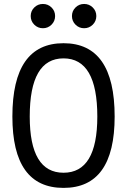

<svg xmlns="http://www.w3.org/2000/svg" viewBox="-20 -916 626 946"><path d="M293 9.8Q41 9.8 41 -341.8Q41 -703.1 293 -703.1Q544.9 -703.1 544.9 -341.8Q544.9 9.8 293 9.8ZM293 -64.9Q459.5 -64.9 459.5 -341.8Q459.5 -628.4 293 -628.4Q126.5 -628.4 126.5 -341.8Q126.5 -64.9 293 -64.9ZM191.4 -776.9Q166.5 -776.9 148.9 -794.4Q131.3 -812 131.3 -836.9Q131.3 -861.8 148.9 -879.2Q166.5 -896.5 191.4 -896.5Q216.3 -896.5 233.9 -879.2Q251.5 -861.8 251.5 -836.9Q251.5 -812 233.9 -794.4Q216.3 -776.9 191.4 -776.9ZM394.5 -776.9Q369.6 -776.9 352.1 -794.4Q334.5 -812 334.5 -836.9Q334.5 -861.8 352.1 -879.2Q369.6 -896.5 394.5 -896.5Q419.4 -896.5 437 -879.2Q454.6 -861.8 454.6 -836.9Q454.6 -812 437 -794.4Q419.4 -776.9 394.5 -776.9Z"/></svg>

Font: Cascadia Mono SemiLight
Style: Regular
Weight: 350
Monospace: yes
Designer: Aaron Bell
Foundry: Saja Typeworks
Version: Version 2404.023; ttfautohint (v1.8.4)